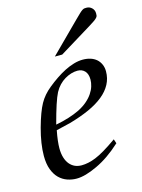

<svg xmlns="http://www.w3.org/2000/svg" viewBox="-108 -752 612 827"><g transform="rotate(-15 197.5 -338.0)"><path d="M327.6 -110.4 334 -91.3Q305.2 -64.9 277.6 -45.9Q250 -26.9 222.7 -14.2Q168 11.7 129.9 11.7Q108.4 11.7 88.4 4.6Q68.4 -2.4 52.7 -17.8Q37.1 -33.2 27.6 -58.3Q18.1 -83.5 18.1 -119.1Q18.1 -172.4 36.6 -240.7Q45.9 -274.4 55.2 -299.3Q64.5 -324.2 73.7 -340.8Q91.8 -373.5 124.5 -399.9Q143.6 -415.5 164.1 -429.4Q184.6 -443.4 205.3 -453.9Q226.1 -464.4 246.8 -470.5Q267.6 -476.6 287.1 -476.6Q305.7 -476.6 321 -471.7Q336.4 -466.8 347.4 -457.3Q358.4 -447.8 364.7 -433.8Q371.1 -419.9 371.1 -402.3Q371.1 -371.1 357.2 -345Q343.3 -318.8 316.9 -297.4Q290.5 -275.9 252 -258.5Q213.4 -241.2 164.1 -227.1L100.6 -211.9Q95.7 -187 93.5 -167.5Q91.3 -147.9 91.3 -133.8Q91.3 -109.9 96.9 -91.8Q102.5 -73.7 112.5 -61.8Q122.6 -49.8 136 -43.9Q149.4 -38.1 165.5 -38.1Q195.3 -38.1 229 -51.8Q264.6 -65.9 327.6 -110.4ZM104.5 -235.8Q167 -247.6 211.9 -269.5Q234.9 -281.2 251.2 -295.4Q267.6 -309.6 277.8 -325Q288.1 -340.3 292.7 -355.7Q297.4 -371.1 297.4 -385.3Q297.4 -410.2 285.2 -423.3Q272.9 -436.5 252.4 -436.5Q238.8 -436.5 224.1 -432.1Q209.5 -427.7 195.6 -419.4Q181.6 -411.1 169.4 -398.4Q157.2 -385.7 148.4 -369.1Q130.9 -335.4 104.5 -235.8ZM207.5 -520.5H174.8L306.6 -651.9Q320.3 -665.5 328.4 -673.1Q336.4 -680.7 341.8 -684.1Q347.2 -687.5 351.1 -688Q355 -688.5 359.9 -688.5Q374.5 -688.5 384.5 -678.7Q394.5 -668.9 394.5 -654.8Q394.5 -648.9 394 -644.8Q393.6 -640.6 389.4 -635.7Q385.3 -630.9 376.7 -624.8Q368.2 -618.7 352.1 -608.9Z"/></g></svg>

Font: XB Kayhan
Style: Italic
Weight: 400
Italic angle: -12°
Designer: Behnam
Foundry: Irmug
Version: Version 7.300 2009